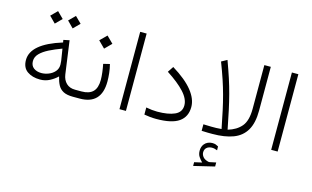

<svg xmlns="http://www.w3.org/2000/svg" viewBox="-105 -941 2483 1528"><g transform="rotate(15 1136.5 -177.0)"><path d="M305.2 -576.7 356.4 -627.9 408.2 -576.7 356.4 -524.9ZM157.7 -576.7 209 -627.9 260.7 -576.7 209 -524.9ZM62.5 -186.5Q62.5 -319.8 312 -397L308.6 -417.5L357.4 -427.7L395 -155.8Q401.4 -111.3 428.7 -85Q456.1 -58.6 501.5 -58.6H516.6V0H499.5Q449.2 0 420.2 -15.1Q391.1 -30.3 375.7 -58.8Q360.4 -87.4 351.1 -127.9Q324.7 -102.1 288.8 -83.3Q252.9 -64.5 210.4 -64.5Q146.5 -64.5 104.5 -94Q62.5 -123.5 62.5 -186.5ZM319.8 -348.6Q262.7 -327.6 217 -304.7Q171.4 -281.7 144.8 -254.4Q118.2 -227.1 118.2 -192.4Q118.2 -155.3 143.3 -136.2Q168.5 -117.2 207.5 -117.2Q236.3 -117.2 266.4 -128.9Q296.4 -140.6 316.9 -163.8Q337.4 -187 337.4 -220.7Q337.4 -236.8 335.4 -251Z M733.4 -188.5Q733.4 0 555.2 0H497.1V-58.6H555.2Q617.2 -58.6 648.2 -89.6Q679.2 -120.6 679.2 -187Q679.2 -213.9 675 -248.3Q670.9 -282.7 664.1 -315.4L716.3 -328.1Q725.6 -293.5 729.5 -256.8Q733.4 -220.2 733.4 -188.5ZM585.4 -488.3 639.6 -542 693.8 -488.3 639.6 -434.1Z M882.8 -637.7H936V-0.5H882.8Z M1085.4 -68.8Q1111.3 -64 1134 -61.5Q1156.7 -59.1 1177.7 -59.1Q1267.6 -59.1 1320.8 -83Q1374 -106.9 1374 -163.1Q1374 -215.8 1322.8 -271.5Q1271.5 -327.1 1177.7 -387.7L1209.5 -435.5Q1322.8 -366.2 1376.7 -298.3Q1430.7 -230.5 1430.7 -164.6Q1430.7 -84.5 1372.1 -42.7Q1313.5 -1 1184.1 -1Q1157.7 -1 1132.6 -3.7Q1107.4 -6.3 1085.4 -10.3Z M1628.4 239.3Q1611.3 222.2 1597.9 202.4Q1584.5 182.6 1584.5 152.8Q1584.5 120.1 1602.5 97.7Q1614.3 83 1631.3 75.7Q1648.4 68.4 1666.5 68.4Q1684.1 68.4 1694.8 72.3Q1705.6 76.2 1717.3 83L1717.8 114.7Q1695.3 105 1673.3 105Q1663.6 105 1651.4 108.4Q1639.2 111.8 1629.9 120.6Q1623 126.5 1618.9 136Q1614.7 145.5 1614.7 159.2Q1615.2 177.7 1627.9 194.3Q1640.6 210.9 1666.5 218.3Q1668 218.8 1671.1 220Q1674.3 221.2 1679.2 221.2Q1683.1 221.2 1685.5 220.7L1736.3 210V243.2L1565.9 284.2V253.4ZM1708.5 -58.1Q1692.4 -140.6 1678.5 -204.6Q1664.6 -268.6 1649.2 -325.7Q1633.8 -382.8 1613.8 -442.6Q1593.8 -502.4 1565.4 -576.2L1611.8 -601.6Q1639.6 -525.9 1659.7 -464.4Q1679.7 -402.8 1695.3 -343.5Q1710.9 -284.2 1725.3 -217.5Q1739.7 -150.9 1756.3 -65.4Q1827.1 -85.9 1866.5 -132.6Q1905.8 -179.2 1905.8 -277.3V-637.7H1959V-276.9Q1959 -174.8 1923.6 -114.5Q1888.2 -54.2 1818.8 -27.8Q1749.5 -1.5 1647.5 -1.5Q1637.7 -1.5 1609.4 -1.7Q1581.1 -2 1559.1 -3.4V-57.1Q1597.7 -55.2 1624 -55.2Q1642.1 -55.2 1665.5 -55.4Q1689 -55.7 1708.5 -58.1Z M2132.8 -637.7H2186V-0.5H2132.8Z"/></g></svg>

Font: Vazir Thin FD-WOL-UI
Style: Thin-FD-WOL-UI
Weight: 100
Designer: Saber Rastikerdar
Foundry: Saber Rastikerdar
Version: Version 30.1.0